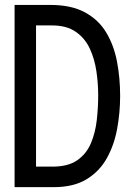

<svg xmlns="http://www.w3.org/2000/svg" viewBox="-20 -769 540 778"><path d="M39.1 -10.7V-749H184.6Q268.6 -749 323.7 -719.2Q378.9 -689.5 410.2 -637.7Q441.4 -585.9 454.1 -519.5Q466.8 -453.1 466.8 -379.9Q466.8 -312.5 454.6 -246.6Q442.4 -180.7 412.6 -127.4Q382.8 -74.2 330.6 -42.5Q278.3 -10.7 198.2 -10.7ZM126 -93.8H192.4Q255.9 -93.8 293 -119.6Q330.1 -145.5 348.1 -188Q366.2 -230.5 372.1 -281.7Q377.9 -333 377.9 -382.8Q377.9 -430.7 370.6 -480.5Q363.3 -530.3 343.8 -572.3Q324.2 -614.3 287.1 -640.1Q250 -666 190.4 -666H126Z"/></svg>

Font: Kosugi
Style: Regular
Weight: 400
Version: Version 4.002